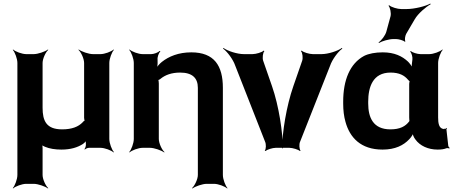

<svg xmlns="http://www.w3.org/2000/svg" viewBox="-20 -833 2554 1082"><path d="M464 -17C464 -9 460 3 456 7L458 10C462 5 474 0 482 0H546C570 0 607 14 620 26L622 24C610 11 596 -26 596 -50V-478C596 -502 610 -539 622 -552L620 -554C607 -542 570 -528 546 -528H504C480 -528 440 -542 424 -554L422 -552C437 -539 454 -502 454 -478V-169C454 -166 456 -152 458 -151L460 -154C458 -155 447 -147 446 -144C422 -119 386 -104 330 -104C241 -104 220 -152 220 -226V-478C220 -502 237 -539 252 -552L250 -554C234 -542 194 -528 170 -528H128C104 -528 67 -542 54 -554L52 -552C64 -539 78 -502 78 -478V153C78 177 64 214 52 227L54 229C67 217 104 203 128 203H170C194 203 234 217 250 229L252 227C237 214 220 177 220 153V2C220 -5 219 -17 216 -22L212 -20C215 -15 225 -9 233 -6C259 5 291 10 326 10C378 10 417 -2 448 -22C456 -28 466 -37 468 -44L466 -45C463 -39 463 -26 464 -17Z M995 -424C1063 -424 1095 -394 1095 -338V153C1095 177 1077 214 1062 227L1065 229C1081 217 1121 203 1145 203H1186C1210 203 1247 217 1260 229L1262 227C1250 214 1236 177 1236 153V-338C1236 -463 1187 -538 1058 -538C986 -538 931 -515 892 -484C878 -473 864 -456 859 -445L863 -443C867 -454 869 -474 868 -489V-496C866 -510 874 -535 884 -543L880 -546C871 -537 847 -528 832 -528H784C760 -528 723 -542 710 -554L708 -552C720 -539 734 -502 734 -478V-50C734 -26 720 11 708 24L710 26C723 14 760 0 784 0H825C849 0 889 14 905 26L907 24C892 11 875 -26 875 -50V-362C875 -366 874 -383 871 -385L869 -382C871 -380 884 -387 886 -390C911 -410 946 -424 995 -424Z M1513 -347 1463 -491C1458 -506 1461 -536 1470 -545L1466 -548C1457 -538 1422 -528 1403 -528H1354C1316 -528 1262 -546 1239 -563L1237 -559C1260 -543 1294 -498 1306 -462L1474 -34C1480 -21 1480 7 1472 16L1476 18C1485 10 1516 0 1534 0H1611C1629 0 1661 10 1670 18L1674 16C1666 7 1665 -21 1671 -34L1840 -462C1852 -498 1886 -543 1909 -559L1907 -563C1884 -546 1830 -528 1792 -528H1743C1724 -528 1689 -538 1680 -548L1676 -545C1685 -536 1688 -506 1683 -491L1633 -347C1594 -235 1570 -85 1570 3H1574C1574 -85 1552 -235 1513 -347Z M2481 -107 2484 -104 2480 -106C2453 -109 2449 -140 2449 -171V-478C2449 -502 2463 -539 2475 -552L2473 -554C2460 -542 2423 -528 2399 -528H2350C2332 -528 2304 -537 2295 -545L2291 -542C2300 -535 2306 -510 2304 -497C2302 -482 2298 -458 2303 -446L2307 -447C2303 -457 2290 -475 2279 -486C2247 -516 2203 -538 2137 -538C2095 -538 2058 -531 2032 -518C1952 -475 1914 -382 1914 -260V-250C1914 -212 1918 -177 1927 -146C1951 -59 2012 10 2136 10C2207 10 2254 -14 2286 -48C2297 -59 2309 -77 2310 -87H2305C2304 -77 2312 -58 2321 -47C2347 -11 2393 10 2446 10C2467 10 2482 8 2497 2C2501 1 2509 2 2512 4L2514 0C2511 -1 2506 -8 2506 -13L2496 -102C2495 -105 2498 -108 2499 -110L2496 -112C2495 -111 2492 -107 2490 -107ZM2286 -360V-171C2286 -165 2287 -159 2287 -153C2287 -153 2288 -149 2289 -149C2289 -149 2289 -153 2289 -153C2288 -153 2286 -149 2286 -149C2265 -121 2234 -104 2180 -104C2082 -104 2055 -172 2055 -250V-260C2055 -341 2080 -424 2181 -424C2230 -424 2259 -408 2279 -384C2280 -382 2290 -373 2291 -374L2289 -378C2288 -377 2286 -363 2286 -360ZM2181 -742 2157 -654C2151 -633 2129 -604 2113 -594L2116 -591C2132 -601 2171 -613 2199 -613H2211C2226 -613 2255 -605 2260 -598L2265 -600C2259 -607 2263 -631 2269 -642L2317 -724C2336 -757 2381 -795 2407 -809L2405 -813C2379 -798 2316 -782 2271 -782H2241C2220 -782 2184 -793 2174 -803L2169 -801C2179 -791 2185 -759 2181 -742Z"/></svg>

Font: Asimov
Style: EdgeWide
Weight: 500
Designer: Google
Version: Version 2.000980: 2014